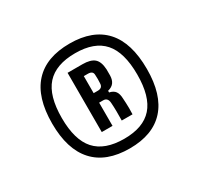

<svg xmlns="http://www.w3.org/2000/svg" viewBox="-92 -986 616 595"><g transform="rotate(-30 216.0 -688.5)"><path d="M217 -500.5Q133 -500.5 89.8 -548Q46.5 -595.5 46.5 -687.5Q46.5 -781 89.8 -828.2Q133 -875.5 217 -875.5Q300 -875.5 342.8 -828.2Q385.5 -781 385.5 -687.5Q385.5 -595.5 342.8 -548Q300 -500.5 217 -500.5ZM217 -535Q285.5 -535 318.2 -572Q351 -609 351 -687.5Q351 -767 318.2 -804Q285.5 -841 217 -841Q147.5 -841 114.2 -804Q81 -767 81 -687.5Q81 -609 114.2 -572Q147.5 -535 217 -535ZM166.5 -588V-800H219.5Q248.5 -800 261.8 -788.5Q275 -777 276.5 -749Q276.5 -743 276.5 -738Q276.5 -733 276.5 -726.5Q276 -711 269 -701.8Q262 -692.5 247.5 -689V-683Q262 -680 268.5 -671Q275 -662 275.5 -645.5Q276 -637 276.5 -628.2Q277 -619.5 277 -609.8Q277 -600 276.5 -588H238Q238.5 -604 238.2 -620.8Q238 -637.5 237 -651Q236 -671 219.5 -671H205V-588ZM205 -705H220Q228.5 -705 233 -709.2Q237.5 -713.5 237.5 -722.5Q238 -729.5 238 -736.5Q238 -743.5 237.5 -751.5Q237.5 -766 219.5 -766H205Z"/></g></svg>

Font: Big Shoulders Display Thin
Style: Bold
Weight: 700
Version: Version 2.002